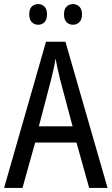

<svg xmlns="http://www.w3.org/2000/svg" viewBox="-20 -970 547 939"><path d="M416 -51 354 -273H152L90 -51H0L205 -766H300L506 -51ZM274 -581Q269 -604 262 -633.5Q255 -663 252 -685Q248 -659 242 -632Q236 -605 230 -581L170 -352H335ZM123 -900Q123 -926 135.5 -938Q148 -950 167 -950Q185 -950 197.5 -937.5Q210 -925 210 -900Q210 -874 197.5 -861.5Q185 -849 167 -849Q148 -849 135.5 -861.5Q123 -874 123 -900ZM293 -900Q293 -926 306 -938Q319 -950 337 -950Q355 -950 368 -937.5Q381 -925 381 -900Q381 -874 368 -861.5Q355 -849 337 -849Q318 -849 305.5 -861.5Q293 -874 293 -900Z"/></svg>

Font: Noto Sans Tamil UI Condensed
Style: Regular
Weight: 400
Width: 3
Designer: Jelle Bosma - Monotype Design Team
Foundry: Monotype Imaging Inc.
Version: Version 2.004; ttfautohint (v1.8.4.7-5d5b)